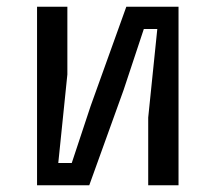

<svg xmlns="http://www.w3.org/2000/svg" viewBox="-20 -550 640 570"><path d="M510 0H420V-201L447 -464H407L347 -283L245 0H90V-530H180V-329L153 -66H193L249 -235L355 -530H510Z"/></svg>

Font: Fliege Mono Thin
Style: Regular
Weight: 100
Version: Version 0.020;Glyphs 3.3 (3306)